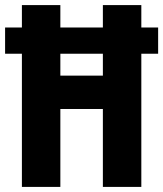

<svg xmlns="http://www.w3.org/2000/svg" viewBox="-24 -734 641 754"><path d="M62 0V-523H-4V-626H62V-714H213V-626H380V-714H531V-626H597V-523H531V0H380V-306H213V0ZM213 -437H380V-523H213Z"/></svg>

Font: Noto Sans Gurmukhi ExtraCondensed ExtraBold
Style: Regular
Weight: 800
Width: 2
Designer: Jelle Bosma - Monotype Design Team
Foundry: Monotype Imaging Inc.
Version: Version 2.004; ttfautohint (v1.8.4.7-5d5b)